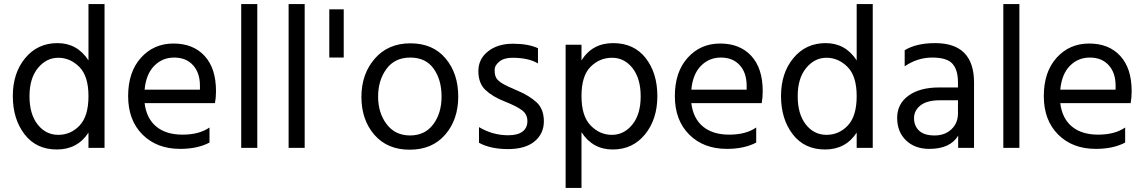

<svg xmlns="http://www.w3.org/2000/svg" viewBox="-20 -727 5631 944"><path d="M494 0H415V-75Q361 8 259.5 8Q158 8 100.5 -67Q43 -142 43 -255Q43 -368 104 -441.5Q165 -515 262.5 -515Q360 -515 415 -430V-707H494ZM266.5 -443Q208 -443 166.5 -392.5Q125 -342 125 -254Q125 -166 165 -115Q205 -64 266.5 -64Q328 -64 371.5 -110Q415 -156 415 -254.5Q415 -353 370 -398Q325 -443 266.5 -443Z M691 -286H963V-306Q963 -369 929 -406.5Q895 -444 836.5 -444Q778 -444 738 -403Q698 -362 691 -286ZM866 5Q751 5 680.5 -65.5Q610 -136 610 -254.5Q610 -373 673 -443Q736 -513 833 -513Q930 -513 986 -452Q1042 -391 1042 -279Q1042 -247 1037 -220H691Q700 -145 748 -105Q796 -65 877.5 -65Q959 -65 1010 -100V-26Q951 5 866 5Z M1245 0H1166V-707H1245Z M1478 0H1399V-707H1478Z M1670 -444H1599V-681H1670Z M1997 -444Q1921 -444 1880 -388Q1839 -332 1839 -252Q1839 -172 1881 -116.5Q1923 -61 1996 -61Q2069 -61 2110 -115.5Q2151 -170 2151 -252.5Q2151 -335 2112 -389.5Q2073 -444 1997 -444ZM1998 -514Q2108 -514 2170.5 -440Q2233 -366 2233 -252.5Q2233 -139 2169 -65Q2105 9 1994.5 9Q1884 9 1820.5 -64.5Q1757 -138 1757 -250.5Q1757 -363 1822.5 -438.5Q1888 -514 1998 -514Z M2335 -25V-102Q2402 -62 2479 -62Q2525 -62 2549 -80Q2573 -98 2573 -131.5Q2573 -165 2546.5 -185Q2520 -205 2460.5 -228.5Q2401 -252 2366.5 -285Q2332 -318 2332 -377.5Q2332 -437 2379.5 -474.5Q2427 -512 2502 -512Q2577 -512 2625 -490V-415Q2579 -443 2499 -443Q2459 -443 2435.5 -424.5Q2412 -406 2412 -382.5Q2412 -359 2419 -345.5Q2426 -332 2446 -319Q2470 -304 2526 -280.5Q2582 -257 2618 -224Q2654 -191 2654 -130.5Q2654 -70 2608.5 -32Q2563 6 2477.5 6Q2392 6 2335 -25Z M2989 -443Q2928 -443 2883.5 -398.5Q2839 -354 2839 -255Q2839 -156 2884 -110Q2929 -64 2988.5 -64Q3048 -64 3089 -114.5Q3130 -165 3130 -253Q3130 -341 3090 -392Q3050 -443 2989 -443ZM2839 197H2761V-507H2839V-430Q2892 -515 2994.5 -515Q3097 -515 3154.5 -441.5Q3212 -368 3212 -254.5Q3212 -141 3151.5 -66.5Q3091 8 2992.5 8Q2894 8 2839 -77Z M3379 -286H3651V-306Q3651 -369 3617 -406.5Q3583 -444 3524.5 -444Q3466 -444 3426 -403Q3386 -362 3379 -286ZM3554 5Q3439 5 3368.5 -65.5Q3298 -136 3298 -254.5Q3298 -373 3361 -443Q3424 -513 3521 -513Q3618 -513 3674 -452Q3730 -391 3730 -279Q3730 -247 3725 -220H3379Q3388 -145 3436 -105Q3484 -65 3565.5 -65Q3647 -65 3698 -100V-26Q3639 5 3554 5Z M4271 0H4192V-75Q4138 8 4036.5 8Q3935 8 3877.5 -67Q3820 -142 3820 -255Q3820 -368 3881 -441.5Q3942 -515 4039.5 -515Q4137 -515 4192 -430V-707H4271ZM4043.5 -443Q3985 -443 3943.5 -392.5Q3902 -342 3902 -254Q3902 -166 3942 -115Q3982 -64 4043.5 -64Q4105 -64 4148.5 -110Q4192 -156 4192 -254.5Q4192 -353 4147 -398Q4102 -443 4043.5 -443Z M4549 5Q4478 5 4434.5 -37Q4391 -79 4391 -147.5Q4391 -216 4446.5 -256.5Q4502 -297 4598 -297H4690V-323Q4690 -383 4663 -413.5Q4636 -444 4563.5 -444Q4491 -444 4428 -401V-480Q4485 -515 4578 -515Q4769 -515 4769 -321V0H4691V-60Q4652 5 4549 5ZM4690 -169V-234H4602Q4538 -234 4506 -209Q4474 -184 4474 -146Q4474 -108 4499 -84.5Q4524 -61 4575 -61Q4626 -61 4658 -91.5Q4690 -122 4690 -169Z M4992 0H4913V-707H4992Z M5193 -286H5465V-306Q5465 -369 5431 -406.5Q5397 -444 5338.5 -444Q5280 -444 5240 -403Q5200 -362 5193 -286ZM5368 5Q5253 5 5182.5 -65.5Q5112 -136 5112 -254.5Q5112 -373 5175 -443Q5238 -513 5335 -513Q5432 -513 5488 -452Q5544 -391 5544 -279Q5544 -247 5539 -220H5193Q5202 -145 5250 -105Q5298 -65 5379.5 -65Q5461 -65 5512 -100V-26Q5453 5 5368 5Z"/></svg>

Font: Hind Colombo
Style: Regular
Weight: 400
Designer: Jyotish Sonowal, Aditi Pimprikar
Foundry: Indian Type Foundry
Version: Version 1.000;PS 1.0;hotconv 1.0.86;makeotf.lib2.5.63406; tt